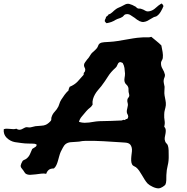

<svg xmlns="http://www.w3.org/2000/svg" viewBox="-126 -943 1020 1047"><path d="M168 -24.4Q148.4 -24.4 139.2 -16.1Q129.9 -7.8 126 4.9Q114.3 2 99.1 3.9Q84 5.9 68.8 7.8Q53.7 9.8 39.6 10.3Q25.4 10.7 15.6 4.9Q10.7 2 7.8 -3.4Q4.9 -8.8 1 -13.7Q-2.9 -19.5 -7.3 -24.4Q-11.7 -29.3 -12.7 -34.2Q-14.6 -40 -9.8 -51.3Q-4.9 -62.5 -1 -67.4Q2.9 -70.3 8.3 -72.3Q13.7 -74.2 18.6 -78.1Q32.2 -88.9 38.6 -105Q44.9 -121.1 49.8 -130.9Q56.6 -135.7 65.9 -141.1Q75.2 -146.5 73.2 -155.3Q64.5 -160.2 52.7 -159.7Q41 -159.2 29.3 -160.2Q9.8 -160.2 -9.8 -163.1Q-29.3 -166 -44.9 -168Q-70.3 -172.9 -89.4 -191.4Q-108.4 -210 -105.5 -238.3Q-98.6 -241.2 -90.3 -241.2Q-82 -241.2 -72.8 -240.2Q-63.5 -239.3 -54.2 -238.8Q-44.9 -238.3 -37.1 -241.2Q-28.3 -235.4 -21 -235.4Q-13.7 -235.4 -7.3 -238.3Q-1 -241.2 4.9 -244.6Q10.7 -248 15.6 -249Q20.5 -250 24.4 -249Q28.3 -248 33.2 -248Q41 -248 48.8 -250.5Q56.6 -252.9 67.4 -254.9Q82 -256.8 97.7 -257.3Q113.3 -257.8 124 -262.7Q130.9 -265.6 139.6 -272.9Q148.4 -280.3 152.3 -286.1Q154.3 -291 153.8 -295.4Q153.3 -299.8 155.3 -304.7Q160.2 -321.3 172.4 -334Q184.6 -346.7 192.4 -362.3Q195.3 -370.1 196.8 -374Q198.2 -377.9 199.2 -380.9Q200.2 -383.8 201.7 -387.7Q203.1 -391.6 208 -399.4Q216.8 -413.1 226.1 -425.8Q235.4 -438.5 248 -450.2Q248 -456.1 250 -460.4Q252 -464.8 253.9 -469.7Q280.3 -480.5 296.9 -498Q313.5 -515.6 330.1 -535.2Q329.1 -544.9 334 -549.3Q338.9 -553.7 338.9 -563.5Q338.9 -568.4 335.4 -574.7Q332 -581.1 332 -587.9Q332 -595.7 338.4 -604Q344.7 -612.3 349.6 -619.1Q357.4 -627 361.8 -634.8Q366.2 -642.6 371.1 -649.4Q378.9 -658.2 387.2 -665Q395.5 -671.9 403.3 -681.6Q407.2 -687.5 409.7 -694.8Q412.1 -702.1 418 -706.1Q426.8 -711.9 442.4 -712.9Q458 -713.9 473.6 -714.8Q492.2 -715.8 514.2 -719.2Q536.1 -722.7 558.1 -726.6Q580.1 -730.5 601.1 -733.9Q622.1 -737.3 639.6 -738.3Q657.2 -740.2 673.3 -739.3Q689.5 -738.3 699.2 -742.2Q712.9 -730.5 727.1 -719.2Q741.2 -708 753.9 -695.3Q757.8 -675.8 760.7 -659.2Q763.7 -642.6 761.7 -626Q759.8 -618.2 755.4 -611.3Q751 -604.5 752 -595.7Q752 -581.1 760.7 -566.9Q769.5 -552.7 773.4 -536.1Q774.4 -528.3 771 -521Q767.6 -513.7 766.6 -505.9Q765.6 -498 767.6 -488.8Q769.5 -479.5 771.5 -469.7Q771.5 -458 770.5 -446.3Q769.5 -434.6 771.5 -421.9Q773.4 -409.2 776.4 -396Q779.3 -382.8 778.3 -369.1Q776.4 -355.5 772.9 -343.8Q769.5 -332 769.5 -319.3Q768.6 -301.8 771.5 -285.6Q774.4 -269.5 769.5 -252.9Q777.3 -243.2 777.8 -233.4Q778.3 -223.6 776.4 -213.9Q774.4 -204.1 772.5 -193.8Q770.5 -183.6 774.4 -172.9Q776.4 -166 782.2 -160.6Q788.1 -155.3 790 -147.5Q793 -137.7 793.5 -123.5Q793.9 -109.4 793.9 -96.7Q794.9 -65.4 788.6 -41Q782.2 -16.6 781.2 11.7Q781.2 24.4 780.8 40Q780.3 55.7 775.4 64.5Q770.5 70.3 759.8 76.7Q749 83 741.2 84Q726.6 85 707.5 76.2Q688.5 67.4 678.7 57.6Q669.9 47.9 662.6 36.1Q655.3 24.4 647.9 11.7Q640.6 -1 632.8 -12.2Q625 -23.4 615.2 -31.2Q610.4 -34.2 604.5 -37.1Q598.6 -40 595.7 -43.9Q589.8 -53.7 589.4 -65.9Q588.9 -78.1 590.3 -91.3Q591.8 -104.5 593.3 -117.2Q594.7 -129.9 591.8 -139.6Q588.9 -149.4 584 -154.8Q579.1 -160.2 571.8 -162.6Q564.5 -165 555.2 -165.5Q545.9 -166 533.2 -167Q487.3 -169.9 438.5 -172.9Q389.6 -175.8 338.9 -174.8Q328.1 -174.8 323.2 -173.8Q318.4 -172.9 314.5 -172.4Q310.5 -171.9 306.6 -170.9Q302.7 -169.9 293.9 -169.9Q274.4 -168.9 258.8 -167.5Q243.2 -166 231.4 -157.2Q224.6 -152.3 216.8 -137.7Q209 -123 205.1 -115.2Q200.2 -103.5 196.8 -90.8Q193.4 -78.1 189.9 -65.9Q186.5 -53.7 181.6 -43Q176.8 -32.2 168 -24.4ZM416 -282.2Q449.2 -283.2 480 -283.7Q510.7 -284.2 538.1 -286.1Q542 -288.1 545.4 -289.1Q548.8 -290 556.6 -288.1Q556.6 -293 561.5 -293.5Q566.4 -293.9 569.3 -295.9Q573.2 -302.7 573.2 -307.1Q573.2 -311.5 571.8 -314.9Q570.3 -318.4 567.9 -322.8Q565.4 -327.1 565.4 -335Q565.4 -342.8 567.9 -351.1Q570.3 -359.4 571.3 -368.2Q572.3 -375 569.8 -382.8Q567.4 -390.6 568.4 -398.4Q569.3 -405.3 574.2 -410.6Q579.1 -416 579.1 -422.9Q579.1 -426.8 577.6 -431.6Q576.2 -436.5 575.2 -441.4Q574.2 -448.2 574.7 -455.1Q575.2 -461.9 573.2 -466.8Q571.3 -474.6 563.5 -481.4Q555.7 -488.3 553.7 -496.1Q550.8 -505.9 553.2 -518.1Q555.7 -530.3 555.7 -542Q554.7 -558.6 552.7 -572.3Q550.8 -585.9 543 -599.6Q532.2 -605.5 526.9 -604Q521.5 -602.5 518.1 -597.2Q514.6 -591.8 512.2 -585Q509.8 -578.1 503.9 -573.2Q477.5 -549.8 462.9 -525.9Q448.2 -502 426.8 -473.6Q418 -462.9 408.7 -452.1Q399.4 -441.4 392.1 -428.7Q384.8 -416 380.9 -402.3Q377 -388.7 378.9 -372.1Q374 -364.3 370.6 -360.8Q367.2 -357.4 363.3 -354.5Q359.4 -351.6 355 -347.7Q350.6 -343.8 344.7 -336.9Q334 -323.2 321.3 -309.1Q308.6 -294.9 304.7 -278.3Q322.3 -273.4 335 -273.4Q347.7 -273.4 359.9 -274.9Q372.1 -276.4 385.3 -278.8Q398.4 -281.2 416 -282.2ZM765.6 -910.2Q759.8 -894.5 750 -878.4Q740.2 -862.3 727.5 -854.5Q724.6 -852.5 720.7 -852.1Q716.8 -851.6 712.9 -849.6Q703.1 -844.7 694.3 -838.9Q685.5 -833 676.3 -828.6Q667 -824.2 656.7 -823.2Q646.5 -822.3 633.8 -828.1Q627.9 -831.1 621.1 -835.9Q614.3 -840.8 608.4 -845.7Q598.6 -851.6 585.9 -860.4Q573.2 -869.1 556.6 -864.3Q551.8 -862.3 547.9 -856.9Q543.9 -851.6 539.1 -849.6Q531.2 -844.7 522.5 -842.3Q513.7 -839.8 504.9 -835Q492.2 -827.1 481.4 -823.2Q470.7 -819.3 455.1 -816.4Q452.1 -819.3 449.7 -821.3Q447.3 -823.2 445.3 -827.1Q445.3 -835 448.2 -838.9Q451.2 -842.8 452.1 -850.6Q456.1 -854.5 460 -856.9Q463.9 -859.4 465.8 -864.3Q477.5 -867.2 486.8 -876.5Q496.1 -885.7 506.8 -893.6Q513.7 -898.4 520 -900.9Q526.4 -903.3 534.2 -907.2Q544.9 -912.1 555.2 -918Q565.4 -923.8 578.1 -921.9Q585.9 -919.9 595.2 -916Q604.5 -912.1 612.3 -907.2Q616.2 -905.3 618.2 -902.3Q620.1 -899.4 625 -897.5Q629.9 -895.5 634.8 -896Q639.6 -896.5 644.5 -894.5Q655.3 -891.6 666 -884.8Q676.8 -877.9 693.4 -882.8Q709 -886.7 724.1 -900.9Q739.3 -915 752.9 -922.9Q756.8 -924.8 760.3 -919.4Q763.7 -914.1 765.6 -910.2Z"/></svg>

Font: Trade Winds
Style: Regular
Weight: 400
Designer: Squid
Foundry: Font Diner, Inc DBA Sideshow
Version: Version 1.000